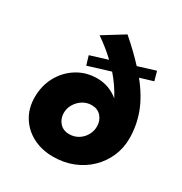

<svg xmlns="http://www.w3.org/2000/svg" viewBox="-182 -906 1004 1058"><g transform="rotate(30 320.5 -376.5)"><path d="M304 18Q233 18 176.5 -11Q120 -40 87 -93Q54 -146 54 -217Q54 -291 87 -350Q120 -409 176 -443.5Q232 -478 302 -478Q377 -478 437 -429Q402 -495 353 -551L213 -508L196 -565L306 -599Q281 -623 253 -645.5Q225 -668 193 -690L324 -771Q401 -704 455 -645L565 -679L581 -621L498 -596Q563 -515 591.5 -438Q620 -361 620 -279Q620 -218 596.5 -164Q573 -110 530.5 -69Q488 -28 430.5 -5Q373 18 304 18ZM320 -134Q352 -134 377.5 -150Q403 -166 417.5 -192Q432 -218 432 -247Q432 -284 409.5 -309.5Q387 -335 349 -335Q318 -335 292.5 -319Q267 -303 251.5 -277Q236 -251 236 -221Q236 -185 258.5 -159.5Q281 -134 320 -134Z"/></g></svg>

Font: Jost* Heavy
Style: Italic
Weight: 800
Italic angle: -10°
Version: Version 3.7